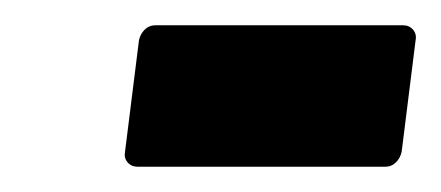

<svg xmlns="http://www.w3.org/2000/svg" viewBox="-20 -708 349 152"><path d="M79 -588 90 -676Q91 -681 94.5 -684.5Q98 -688 103 -688H299Q304 -688 307 -684.5Q310 -681 309 -676L298 -588Q297 -583 293.5 -579.5Q290 -576 285 -576H89Q84 -576 81 -579.5Q78 -583 79 -588Z"/></svg>

Font: Barlow Condensed ExtraBold
Style: Italic
Weight: 800
Width: 3
Italic angle: -7°
Designer: Jeremy Tribby
Foundry: Tribby Type
Version: Version 1.408